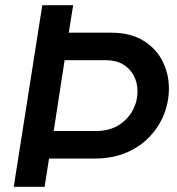

<svg xmlns="http://www.w3.org/2000/svg" viewBox="-20 -720 683 740"><path d="M33 0 143 -700H262L245 -594H409Q482 -594 531.5 -564Q581 -534 606 -485Q631 -436 631 -379Q631 -328 612.5 -280.5Q594 -233 557.5 -194Q521 -155 467.5 -132Q414 -109 346 -109H169L152 0ZM187 -215H348Q401 -215 436.5 -237Q472 -259 491 -294Q510 -329 510 -368Q510 -401 495.5 -428.5Q481 -456 454 -472Q427 -488 388 -488H229Z"/></svg>

Font: MuseoModerno Medium
Style: Italic
Weight: 500
Italic angle: -9°
Designer: Pablo Cosgaya, Héctor Gatti, Marcela Romero, and the Authors of The MuseoModerno Project.
Foundry: Omnibus-Type Team
Version: Version 1.003